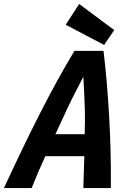

<svg xmlns="http://www.w3.org/2000/svg" viewBox="-69 -950 649 970"><path d="M-49 0Q-1 -104 45 -199.5Q91 -295 135.5 -382Q180 -469 223 -547Q266 -625 307 -693H454Q463 -618 470 -537Q477 -456 482 -370Q487 -284 489.5 -191.5Q492 -99 491 0H352Q353 -41 354.5 -81Q356 -121 357 -161H160Q143 -124 125.5 -83.5Q108 -43 91 0ZM211 -272H359Q361 -349 359.5 -400Q358 -451 356 -488.5Q354 -526 352 -562Q333 -525 313.5 -487.5Q294 -450 270 -399.5Q246 -349 211 -272ZM457 -723 263 -825 331 -930 508 -798Z"/></svg>

Font: Ubuntu Sans Mono
Style: Italic
Weight: 400
Italic angle: -13.5°
Monospace: yes
Designer: Dalton Maag Ltd
Foundry: Dalton Maag Ltd
Version: Version 1.006